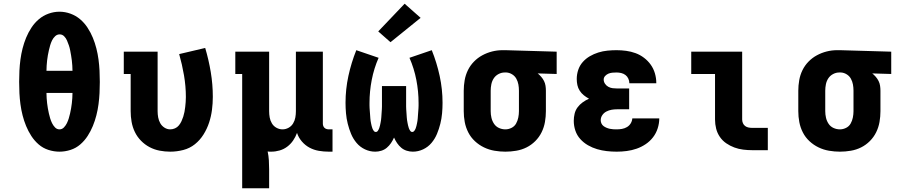

<svg xmlns="http://www.w3.org/2000/svg" viewBox="-20 -808 4840 1033"><path d="M300 8Q270 8 240.5 -1.5Q211 -11 188 -31Q165 -51 148.5 -76.5Q132 -102 120.5 -130Q109 -158 101.5 -187.5Q94 -217 90 -247Q86 -277 84.5 -307Q83 -337 83 -368Q83 -398 84.5 -428Q86 -458 90 -488Q94 -518 101.5 -547.5Q109 -577 120.5 -605Q132 -633 149 -659Q166 -685 189 -704.5Q212 -724 241 -734.5Q270 -745 300 -745Q330 -745 359 -734.5Q388 -724 411 -704.5Q434 -685 451 -659Q468 -633 479.5 -605Q491 -577 498.5 -547.5Q506 -518 510 -488Q514 -458 515.5 -428Q517 -398 517 -367Q517 -337 515.5 -307Q514 -277 510 -247Q506 -217 498.5 -187.5Q491 -158 479.5 -130Q468 -102 451.5 -76.5Q435 -51 412 -31Q389 -11 359.5 -1.5Q330 8 300 8ZM230 -427H370Q370 -441 369 -455Q368 -469 366.5 -482.5Q365 -496 362.5 -510Q360 -524 357.5 -537.5Q355 -551 350.5 -564Q346 -577 340.5 -590Q335 -603 325 -613Q315 -623 301 -623Q287 -623 276.5 -613Q266 -603 260 -590.5Q254 -578 250 -564.5Q246 -551 243 -537.5Q240 -524 237.5 -510.5Q235 -497 233.5 -483Q232 -469 231 -455Q230 -441 230 -427ZM300 -112Q314 -112 324 -122.5Q334 -133 340 -145.5Q346 -158 350 -171Q354 -184 357 -197.5Q360 -211 362.5 -225Q365 -239 366.5 -252.5Q368 -266 369 -280Q370 -294 370 -308H230Q230 -294 231 -280Q232 -266 233.5 -252.5Q235 -239 237.5 -225Q240 -211 243 -197.5Q246 -184 250 -171Q254 -158 260 -145.5Q266 -133 276 -122.5Q286 -112 300 -112Z M896 8Q867 8 838.5 2.5Q810 -3 784.5 -16.5Q759 -30 738.5 -51Q718 -72 705.5 -98Q693 -124 688 -152.5Q683 -181 683 -210V-410H646V-530H828V-210Q828 -193 831 -176.5Q834 -160 842 -145.5Q850 -131 864.5 -121.5Q879 -112 896 -112Q909 -112 921.5 -117.5Q934 -123 942.5 -133.5Q951 -144 956.5 -156Q962 -168 966 -180.5Q970 -193 972.5 -206Q975 -219 976.5 -232.5Q978 -246 979 -259Q980 -272 980 -286Q980 -344 970 -402.5Q960 -461 944 -517L1084 -550Q1103 -486 1114 -420Q1125 -354 1125 -287Q1125 -252 1120.5 -217Q1116 -182 1105 -148.5Q1094 -115 1075 -84.5Q1056 -54 1028.5 -32Q1001 -10 966 -1Q931 8 896 8Z M1283 205V-410H1246V-530H1428V-210Q1428 -193 1431 -176Q1434 -159 1443 -144Q1452 -129 1467.5 -120.5Q1483 -112 1500 -112Q1517 -112 1532.5 -120.5Q1548 -129 1557 -144Q1566 -159 1569 -176Q1572 -193 1572 -210V-530H1717V-143Q1717 -137 1719 -131Q1721 -125 1725.5 -120.5Q1730 -116 1736.5 -114Q1743 -112 1749 -112H1769V8H1749Q1722 8 1695.5 3.5Q1669 -1 1645.5 -13.5Q1622 -26 1604 -47Q1586 -68 1578 -93Q1570 -71 1557 -52Q1544 -33 1525.5 -19Q1507 -5 1484.5 1.5Q1462 8 1439 8Q1435 8 1430 8Q1425 8 1420 7Q1425 30 1426.5 54Q1428 78 1428 102V205Z M1999 8Q1970 8 1943.5 -4.5Q1917 -17 1898.5 -39Q1880 -61 1869 -87.5Q1858 -114 1851 -142Q1844 -170 1841.5 -198.5Q1839 -227 1839 -255Q1839 -328 1854.5 -399.5Q1870 -471 1897 -538L2017 -497Q1992 -440 1980 -378Q1968 -316 1968 -254Q1968 -247 1968 -240Q1968 -233 1968.5 -226Q1969 -219 1969.5 -212Q1970 -205 1970.5 -198.5Q1971 -192 1971.5 -185Q1972 -178 1972.5 -171Q1973 -164 1974 -157.5Q1975 -151 1976.5 -144Q1978 -137 1979.5 -130.5Q1981 -124 1983.5 -117.5Q1986 -111 1990.5 -104.5Q1995 -98 2002 -98Q2009 -98 2013.5 -105Q2018 -112 2020.5 -119Q2023 -126 2024.5 -133Q2026 -140 2027.5 -147.5Q2029 -155 2030 -162Q2031 -169 2031.5 -176.5Q2032 -184 2032.5 -191.5Q2033 -199 2033.5 -206Q2034 -213 2034.5 -220.5Q2035 -228 2035 -235.5Q2035 -243 2035 -250.5Q2035 -258 2035 -265V-345H2165V-265Q2165 -258 2165 -250.5Q2165 -243 2165 -235.5Q2165 -228 2165.5 -220.5Q2166 -213 2166.5 -206Q2167 -199 2167.5 -191.5Q2168 -184 2168.5 -176.5Q2169 -169 2170 -162Q2171 -155 2172.5 -147.5Q2174 -140 2175.5 -133Q2177 -126 2179.5 -119Q2182 -112 2186.5 -105Q2191 -98 2198 -98Q2205 -98 2209.5 -104.5Q2214 -111 2216.5 -117.5Q2219 -124 2220.5 -130.5Q2222 -137 2223.5 -144Q2225 -151 2226 -157.5Q2227 -164 2227.5 -171Q2228 -178 2228.5 -185Q2229 -192 2229.5 -198.5Q2230 -205 2230.5 -212Q2231 -219 2231.5 -226Q2232 -233 2232 -240Q2232 -247 2232 -254Q2232 -316 2220 -378Q2208 -440 2183 -497L2303 -538Q2330 -471 2345.5 -399.5Q2361 -328 2361 -255Q2361 -227 2358.5 -198.5Q2356 -170 2349 -142Q2342 -114 2331 -87.5Q2320 -61 2301.5 -39Q2283 -17 2256.5 -4.5Q2230 8 2201 8Q2185 8 2168.5 3Q2152 -2 2139 -13Q2126 -24 2116.5 -38Q2107 -52 2100 -68Q2093 -52 2083.5 -38Q2074 -24 2061 -13Q2048 -2 2031.5 3Q2015 8 1999 8ZM2081 -581 2015 -639 2157 -788 2243 -712Z M2699 8Q2670 8 2640.5 3Q2611 -2 2584 -15Q2557 -28 2535 -48.5Q2513 -69 2499.5 -95.5Q2486 -122 2480.5 -151Q2475 -180 2475 -210V-320Q2475 -348 2480 -376.5Q2485 -405 2497.5 -430.5Q2510 -456 2530 -476.5Q2550 -497 2575 -510.5Q2600 -524 2627.5 -531Q2655 -538 2684 -538Q2688 -538 2692 -538Q2696 -538 2700 -538L2975 -530V-410L2873 -413Q2883 -405 2892 -394.5Q2901 -384 2907 -372Q2913 -360 2915 -346.5Q2917 -333 2917 -320V-210Q2917 -181 2912 -152Q2907 -123 2894 -96.5Q2881 -70 2860 -49Q2839 -28 2813 -15Q2787 -2 2757.5 3Q2728 8 2699 8ZM2699 -112Q2716 -112 2732 -120Q2748 -128 2756.5 -143Q2765 -158 2768.5 -175.5Q2772 -193 2772 -210V-320Q2772 -337 2769 -353.5Q2766 -370 2758 -384.5Q2750 -399 2735.5 -408Q2721 -417 2705 -418H2700Q2699 -418 2697.5 -418Q2696 -418 2695 -418Q2678 -418 2662 -409.5Q2646 -401 2636.5 -386.5Q2627 -372 2623.5 -354.5Q2620 -337 2620 -320V-210Q2620 -192 2624 -174.5Q2628 -157 2638 -142Q2648 -127 2664.5 -119.5Q2681 -112 2699 -112Z M3298 8Q3271 8 3244.5 5Q3218 2 3192.5 -5.5Q3167 -13 3143.5 -26.5Q3120 -40 3102 -60Q3084 -80 3075.5 -105.5Q3067 -131 3067 -158Q3067 -177 3071.5 -196Q3076 -215 3087.5 -230.5Q3099 -246 3115 -257.5Q3131 -269 3149 -277Q3134 -285 3121 -295.5Q3108 -306 3099 -320Q3090 -334 3086.5 -350Q3083 -366 3083 -383Q3083 -408 3091 -432Q3099 -456 3115.5 -474.5Q3132 -493 3153.5 -505.5Q3175 -518 3199 -525.5Q3223 -533 3248 -535.5Q3273 -538 3297 -538Q3323 -538 3349 -534.5Q3375 -531 3399.5 -522Q3424 -513 3445 -497Q3466 -481 3481 -460Q3496 -439 3503.5 -413.5Q3511 -388 3511 -362Q3511 -361 3511 -361Q3511 -361 3511 -360H3366Q3366 -360 3366 -360.5Q3366 -361 3366 -361Q3366 -373 3360.5 -385Q3355 -397 3345 -404.5Q3335 -412 3322.5 -415Q3310 -418 3297 -418Q3286 -418 3275 -417Q3264 -416 3254 -412Q3244 -408 3236 -399.5Q3228 -391 3228 -380Q3228 -368 3235 -357.5Q3242 -347 3253 -341Q3264 -335 3276 -333.5Q3288 -332 3300 -332H3365V-220H3300Q3285 -220 3270.5 -217.5Q3256 -215 3242.5 -208Q3229 -201 3220.5 -188.5Q3212 -176 3212 -161Q3212 -152 3216 -143.5Q3220 -135 3227.5 -129.5Q3235 -124 3243.5 -120.5Q3252 -117 3261 -115Q3270 -113 3279.5 -112.5Q3289 -112 3298 -112Q3312 -112 3326.5 -114.5Q3341 -117 3353.5 -124.5Q3366 -132 3373.5 -144.5Q3381 -157 3382 -171H3527Q3527 -144 3518.5 -117.5Q3510 -91 3493.5 -69.5Q3477 -48 3454 -32.5Q3431 -17 3405 -8Q3379 1 3352 4.5Q3325 8 3298 8Z M4027 0Q4003 0 3978.5 -3Q3954 -6 3931 -14.5Q3908 -23 3887.5 -37Q3867 -51 3853 -71.5Q3839 -92 3833 -116Q3827 -140 3827 -165V-410H3699V-530H3973V-165Q3973 -155 3977 -145.5Q3981 -136 3989 -130Q3997 -124 4007 -122Q4017 -120 4027 -120H4111V0Z M4499 8Q4470 8 4440.5 3Q4411 -2 4384 -15Q4357 -28 4335 -48.5Q4313 -69 4299.5 -95.5Q4286 -122 4280.5 -151Q4275 -180 4275 -210V-320Q4275 -348 4280 -376.5Q4285 -405 4297.5 -430.5Q4310 -456 4330 -476.5Q4350 -497 4375 -510.5Q4400 -524 4427.5 -531Q4455 -538 4484 -538Q4488 -538 4492 -538Q4496 -538 4500 -538L4775 -530V-410L4673 -413Q4683 -405 4692 -394.5Q4701 -384 4707 -372Q4713 -360 4715 -346.5Q4717 -333 4717 -320V-210Q4717 -181 4712 -152Q4707 -123 4694 -96.5Q4681 -70 4660 -49Q4639 -28 4613 -15Q4587 -2 4557.5 3Q4528 8 4499 8ZM4499 -112Q4516 -112 4532 -120Q4548 -128 4556.5 -143Q4565 -158 4568.5 -175.5Q4572 -193 4572 -210V-320Q4572 -337 4569 -353.5Q4566 -370 4558 -384.5Q4550 -399 4535.5 -408Q4521 -417 4505 -418H4500Q4499 -418 4497.5 -418Q4496 -418 4495 -418Q4478 -418 4462 -409.5Q4446 -401 4436.5 -386.5Q4427 -372 4423.5 -354.5Q4420 -337 4420 -320V-210Q4420 -192 4424 -174.5Q4428 -157 4438 -142Q4448 -127 4464.5 -119.5Q4481 -112 4499 -112Z"/></svg>

Font: Iosevka Slab Heavy Extended
Style: Regular
Weight: 900
Width: 7
Monospace: yes
Designer: Belleve Invis
Foundry: Belleve Invis
Version: Version 11.1.0; ttfautohint (v1.8.3)